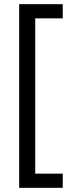

<svg xmlns="http://www.w3.org/2000/svg" viewBox="-20 -740 352 921"><path d="M281 161H72V-720H281V-652H149V93H281Z"/></svg>

Font: Noto Sans ExtraCondensed
Style: Regular
Weight: 400
Width: 2
Designer: Monotype Design Team
Foundry: Monotype Imaging Inc.
Version: Version 2.013